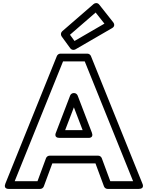

<svg xmlns="http://www.w3.org/2000/svg" viewBox="-20 -1197 957 1242"><path d="M432.7 -972.1 598.6 -1116 655.5 -1044.1 462 -931.9ZM382.6 -994.9C373.2 -986.7 371.1 -971.8 378.8 -961.3L434.8 -884.3C441.7 -874.8 456.2 -870.8 467.5 -877.4L705.5 -1015.4C725.4 -1026.9 718.7 -1044.8 712.6 -1052.5L621.6 -1167.5C611.9 -1179.8 595.5 -1179.5 585.6 -1170.9ZM528.1 -800 840.9 -25H693.4L638.4 -173.7C634.8 -183.4 625.2 -190 615 -190H301C290.6 -190 281.1 -183.3 277.6 -173.7L222.6 -25H75.1L387.9 -800ZM568.2 -834.4C564.7 -843.1 555.3 -850 545 -850H371C361.6 -850 351.7 -843.9 347.8 -834.4L14.8 -9.4C-0.4 28.2 38 25 38 25H240C250.2 25 259.8 18.4 263.4 8.7L318.4 -140H597.6L652.6 8.7C656.1 18.3 665.6 25 676 25H878C918.5 25 901.2 -9.4 901.2 -9.4ZM574.3 -338.9 482.3 -578.9C478.6 -588.6 468.9 -595 459 -595H457C446.6 -595 437.2 -588.2 433.7 -578.9L341.7 -338.9C341.7 -338.9 325.1 -305 365 -305H551C551 -305 588.6 -301.7 574.3 -338.9ZM514.6 -355H401.4L458 -502.8Z"/></svg>

Font: Hussar Ekologiczny
Style: Regular
Weight: 400
Foundry: Cannot Into Space Fonts
Version: Version 0.97